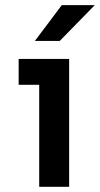

<svg xmlns="http://www.w3.org/2000/svg" viewBox="-20 -719 385 739"><path d="M130.9 0V-492.2H246.1V0ZM51.8 -392.6V-492.2H246.1V-392.6ZM114.3 -561.5 217.8 -699.2H344.7L210 -561.5Z"/></svg>

Font: Sen SemiBold
Style: Regular
Weight: 600
Designer: Kosal Sen, Philatype
Foundry: Philatype
Version: Version 2.000;gftools[0.9.31]